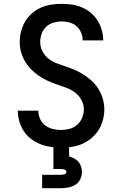

<svg xmlns="http://www.w3.org/2000/svg" viewBox="-20 -763 640 1003"><path d="M299 8Q271 8 243 4Q215 0 189.5 -10.5Q164 -21 141.5 -38Q119 -55 104 -78.5Q89 -102 81 -129Q73 -156 73 -184Q73 -184 73 -184.5Q73 -185 73 -185H180Q180 -185 180 -185Q180 -185 180 -184Q180 -162 189.5 -141.5Q199 -121 216 -108Q233 -95 255 -89.5Q277 -84 299 -84Q321 -84 343.5 -90Q366 -96 383 -111Q400 -126 409 -147.5Q418 -169 418 -192Q418 -218 405 -241.5Q392 -265 371 -280.5Q350 -296 325 -305Q300 -314 275.5 -322.5Q251 -331 227 -342Q203 -353 181.5 -368Q160 -383 141.5 -402Q123 -421 110 -443.5Q97 -466 90 -491.5Q83 -517 83 -543Q83 -571 90 -598.5Q97 -626 111 -650Q125 -674 146 -692.5Q167 -711 192.5 -722.5Q218 -734 246 -738.5Q274 -743 301 -743Q329 -743 356 -739Q383 -735 408 -724.5Q433 -714 454 -696.5Q475 -679 489.5 -656Q504 -633 511.5 -606.5Q519 -580 519 -553Q519 -553 519 -552.5Q519 -552 519 -552H412Q412 -552 412 -552Q412 -552 412 -552Q412 -573 403.5 -593Q395 -613 379.5 -626.5Q364 -640 343 -645.5Q322 -651 301 -651Q280 -651 258.5 -644.5Q237 -638 221 -623Q205 -608 197.5 -586.5Q190 -565 190 -544Q190 -517 202.5 -493.5Q215 -470 236 -454.5Q257 -439 282 -430Q307 -421 332 -412.5Q357 -404 381 -393Q405 -382 426.5 -367Q448 -352 466.5 -333.5Q485 -315 498 -292Q511 -269 518 -243.5Q525 -218 525 -192Q525 -164 517.5 -136Q510 -108 495 -84Q480 -60 458 -41.5Q436 -23 410 -11.5Q384 0 355.5 4Q327 8 299 8ZM200 220V150H300Q304 150 308.5 149.5Q313 149 317 147.5Q321 146 324 142.5Q327 139 327 135Q327 131 324 127.5Q321 124 317 122.5Q313 121 308.5 120.5Q304 120 300 120H259V0H341V54Q354 58 367 64.5Q380 71 389.5 82Q399 93 403.5 107Q408 121 408 135Q408 155 399.5 173Q391 191 374.5 201.5Q358 212 338.5 216Q319 220 300 220Z"/></svg>

Font: Iosevka Custom SmBdEx
Style: Regular
Weight: 600
Width: 7
Monospace: yes
Designer: Belleve Invis
Foundry: Belleve Invis
Version: Version 11.2.4; ttfautohint (v1.8.4)